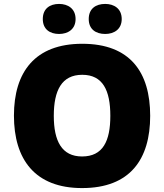

<svg xmlns="http://www.w3.org/2000/svg" viewBox="-20 -948 837 978"><path d="M198 -851C198 -799 234 -775 281 -775C326 -775 365 -799 365 -851C365 -904 326 -928 281 -928C234 -928 198 -904 198 -851ZM432 -851C432 -799 468 -775 516 -775C561 -775 600 -799 600 -851C600 -904 561 -928 516 -928C468 -928 432 -904 432 -851ZM745 -358C745 -580 643 -725 399 -725C158 -725 51 -581 51 -359C51 -136 158 10 398 10C643 10 745 -137 745 -358ZM254 -358C254 -487 294 -567 399 -567C504 -567 542 -487 542 -358C542 -229 504 -151 398 -151C295 -151 254 -229 254 -358Z"/></svg>

Font: Noto Sans Canadian Aboriginal Black
Style: Regular
Weight: 900
Designer: Monotype Design Team, Typotheque's Kevin King
Foundry: Monotype Imaging Inc.
Version: Version 2.004